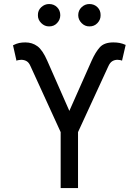

<svg xmlns="http://www.w3.org/2000/svg" viewBox="-20 -952 702 972"><path d="M287.1 0V-283.2L134.8 -616.2Q127 -634.8 115.5 -641.8Q104 -648.9 87.9 -649.4Q81.5 -648.9 74.5 -647.9Q67.4 -647 63.5 -644.5L45.9 -722.7Q63 -731.4 77.1 -734.4Q91.3 -737.3 108.4 -737.3Q143.1 -737.3 169.4 -718Q195.8 -698.7 219.7 -643.6L331.1 -390.6L443.4 -643.6Q463.4 -688.5 485.6 -712.9Q507.8 -737.3 553.7 -737.3Q570.8 -737.3 585.2 -734.6Q599.6 -731.9 616.2 -724.6L597.7 -644.5Q594.7 -647 588.1 -647.9Q581.5 -648.9 574.2 -649.4Q559.1 -648.9 547.9 -641.8Q536.6 -634.8 528.3 -616.2L375 -283.2V0ZM228.5 -818.4Q206.1 -817.9 188.7 -835.2Q171.4 -852.5 171.9 -875Q171.4 -899.4 188.7 -915.5Q206.1 -931.6 228.5 -931.6Q252.9 -931.6 269 -915.5Q285.2 -899.4 285.2 -875Q285.2 -852.5 269 -835.2Q252.9 -817.9 228.5 -818.4ZM432.6 -818.4Q410.2 -817.9 393.1 -835.2Q376 -852.5 376 -875Q376 -899.4 393.1 -915.5Q410.2 -931.6 432.6 -931.6Q457 -931.6 473.4 -915.5Q489.7 -899.4 489.3 -875Q489.7 -852.5 473.4 -835.2Q457 -817.9 432.6 -818.4Z"/></svg>

Font: Inter
Style: Regular
Weight: 400
Designer: Rasmus Andersson
Foundry: rsms
Version: Version 4.000;git-8c9346024